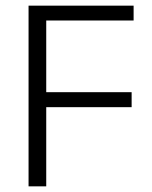

<svg xmlns="http://www.w3.org/2000/svg" viewBox="-20 -659 536 679"><path d="M81 0V-639H143.5V0ZM116 -280V-333H445.5V-280ZM99 -586.5V-639H452.5V-586.5Z"/></svg>

Font: Anek Latin Medium Light
Style: Regular
Weight: 300
Version: Version 1.003